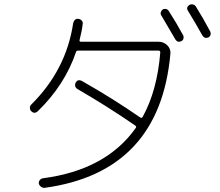

<svg xmlns="http://www.w3.org/2000/svg" viewBox="-20 -860 1040 906"><path d="M835.9 -666Q818.4 -657.2 807.6 -673.8Q780.3 -720.7 741.2 -787.1Q736.3 -793.9 738.8 -802.2Q741.2 -810.5 748 -815.4Q755.9 -819.3 764.2 -817.4Q772.5 -815.4 777.3 -806.6Q811.5 -753.9 843.8 -694.3Q847.7 -686.5 845.7 -678.2Q843.8 -669.9 835.9 -666ZM934.6 -693.4Q901.4 -752.9 867.2 -808.6Q856.4 -825.2 874 -836.9Q881.8 -840.8 890.6 -838.9Q899.4 -836.9 904.3 -829.1Q941.4 -769.5 971.7 -711.9Q975.6 -704.1 973.6 -696.3Q971.7 -688.5 963.9 -683.6Q945.3 -675.8 934.6 -693.4ZM158.2 -335Q141.6 -320.3 127 -335.9Q121.1 -341.8 121.1 -351.1Q121.1 -360.4 127 -366.2Q292 -529.3 325.2 -750Q327.1 -759.8 333.5 -766.1Q339.8 -772.5 350.1 -771Q360.4 -769.5 366.2 -762.2Q372.1 -754.9 370.1 -746.1Q367.2 -717.8 355.5 -670.9Q353.5 -663.1 362.3 -663.1H727.5Q752 -663.1 769 -646.5Q786.1 -629.9 784.2 -607.4Q734.4 -47.9 190.4 26.4Q181.6 27.3 173.3 21Q165 14.6 163.1 5.9Q162.1 -2.9 167.5 -9.8Q172.9 -16.6 181.6 -18.6Q480.5 -57.6 621.1 -256.8Q625 -262.7 618.2 -267.6Q486.3 -358.4 344.7 -440.4Q336.9 -445.3 335 -453.6Q333 -461.9 336.9 -469.7Q346.7 -488.3 367.2 -477.5Q513.7 -394.5 641.6 -305.7Q648.4 -300.8 653.3 -308.6Q721.7 -432.6 736.3 -612.3Q736.3 -621.1 728.5 -621.1H348.6Q339.8 -621.1 338.9 -615.2Q286.1 -459 158.2 -335Z"/></svg>

Font: Rounded-X Mgen+ 2m light
Style: Regular
Weight: 200
Designer: [Source Han Sans]
Ryoko NISHIZUKA  (kana & ideographs); Paul D. Hunt (Latin, Greek & Cyrillic); Wenlong ZHANG  (bopomofo
Version: Version 1.059.20150602